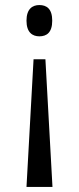

<svg xmlns="http://www.w3.org/2000/svg" viewBox="-20 -561 314 761"><path d="M136 -541C109 -541 85 -526 85 -479C85 -432 109 -417 136 -417C165 -417 187 -432 187 -479C187 -526 165 -541 136 -541ZM160 -326H113L85 180H188Z"/></svg>

Font: Noto Serif Sinhala ExtraCondensed
Style: Regular
Weight: 400
Width: 2
Designer: Jelle Bosma - Monotype Design Team
Foundry: Monotype Imaging Inc.
Version: Version 2.007